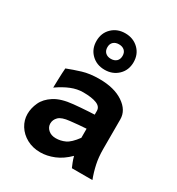

<svg xmlns="http://www.w3.org/2000/svg" viewBox="-150 -698 741 803"><g transform="rotate(30 220.5 -296.5)"><path d="M162.6 8.8Q126 8.8 97.4 -6.8Q68.8 -22.5 52.7 -48.3Q36.6 -74.2 36.6 -104Q36.6 -132.3 49.6 -160.4Q62.5 -188.5 94.5 -209Q126.5 -229.5 183.1 -234.9Q195.8 -236.3 216.1 -237.8Q236.3 -239.3 255.4 -240.5Q274.4 -241.7 281.7 -241.7V-259.8Q281.7 -280.3 258.5 -289.6Q235.4 -298.8 193.8 -298.8Q165 -298.8 136 -287.1Q106.9 -275.4 74.7 -252.9Q75.2 -265.1 75.9 -295.2Q76.7 -325.2 78.6 -347.7Q109.9 -359.9 144.3 -370.4Q178.7 -380.9 225.1 -380.9Q296.9 -380.9 340.6 -351.3Q384.3 -321.8 384.3 -278.3V-135.3Q384.3 -95.7 391.4 -63.2Q398.4 -30.8 410.2 0H311Q307.6 -7.8 302.2 -21Q296.9 -34.2 293 -49.3Q262.2 -18.6 228.5 -4.9Q194.8 8.8 162.6 8.8ZM189.5 -74.7Q212.4 -74.7 233.9 -84.5Q255.4 -94.2 281.7 -129.9V-173.8Q271 -173.3 245.1 -171.1Q219.2 -168.9 205.1 -167Q167 -163.1 153.1 -149.2Q139.2 -135.3 139.2 -117.2Q139.2 -99.6 153.1 -87.2Q167 -74.7 189.5 -74.7ZM223.1 -424.8Q184.6 -424.8 159.2 -449.5Q133.8 -474.1 133.8 -512.7Q133.8 -551.3 159.2 -575.9Q184.6 -600.6 223.1 -600.6Q261.7 -600.6 287.4 -575.9Q313 -551.3 313 -512.7Q313 -474.1 287.4 -449.5Q261.7 -424.8 223.1 -424.8ZM223.1 -477.5Q239.7 -477.5 249.8 -486.8Q259.8 -496.1 259.8 -512.7Q259.8 -529.3 249.8 -538.3Q239.7 -547.4 223.1 -547.4Q206.5 -547.4 196.5 -538.3Q186.5 -529.3 186.5 -512.7Q186.5 -496.1 196.5 -486.8Q206.5 -477.5 223.1 -477.5Z"/></g></svg>

Font: Harmattan
Style: Bold
Weight: 700
Designer: George W. Nuss III and SIL International
Foundry: SIL International
Version: Version 4.000